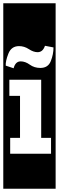

<svg xmlns="http://www.w3.org/2000/svg" viewBox="-30 -937 359 1170"><path d="M-10 213V-917H309V213ZM296 -648 244 -658Q231 -619 199 -619Q174 -619 146 -637.5Q118 -656 86 -656Q39 -656 21 -610Q3 -564 5 -537L53 -521Q64 -563 96 -563Q124 -563 151.5 -543Q179 -523 216 -523Q263 -523 279.5 -564.5Q296 -606 296 -648ZM32 0H281V-97H221V-451H27V-353H92V-97H32Z"/></svg>

Font: Zilla Slab Highlight
Style: Bold
Weight: 700
Designer: Typotheque Type Foundry
Foundry: Typotheque type foundry
Version: Version 1.1; 2017; ttfautohint (v1.6)